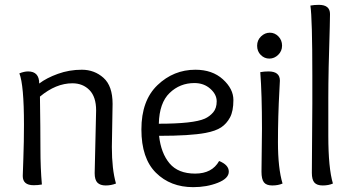

<svg xmlns="http://www.w3.org/2000/svg" viewBox="-20 -763 1455 793"><path d="M371 -48 377 -307Q377 -363 349.5 -391Q322 -419 279 -419Q211 -419 145 -364Q147 -228 147 -148.5Q147 -69 153 -1Q137 2 119 2Q74 2 74 -36Q74 -40 76.5 -109.5Q79 -179 79 -248Q79 -412 60 -460Q80 -468 96 -468Q142 -468 142 -418Q172 -441 219 -458Q266 -475 318 -475Q370 -475 407.5 -441.5Q445 -408 445 -334L442 -156Q442 -64 459 -5Q439 3 416.5 3Q394 3 382.5 -8.5Q371 -20 371 -48Z M787 -475Q857 -475 900.5 -435.5Q944 -396 944 -350Q944 -304 930 -278Q916 -252 893.5 -237Q871 -222 829 -214Q765 -202 637 -202Q645 -130 680.5 -88Q716 -46 786 -46Q856 -46 885 -98Q925 -82 925 -54Q925 -26 879.5 -8Q834 10 778 10Q684 10 624 -49.5Q564 -109 564 -228.5Q564 -348 630.5 -411.5Q697 -475 787 -475ZM783 -420Q723 -420 680.5 -379Q638 -338 636 -252Q779 -252 826 -273Q846 -282 860.5 -299Q875 -316 875 -344.5Q875 -373 848.5 -396.5Q822 -420 783 -420Z M1060 -54 1062 -231Q1062 -374 1055 -465Q1071 -468 1089 -468Q1136 -468 1136 -430Q1136 -425 1134 -390Q1128 -283 1128 -175.5Q1128 -68 1147 -5Q1129 3 1104.5 3Q1080 3 1070 -10Q1060 -23 1060 -54ZM1145 -574.5Q1145 -552 1129 -536.5Q1113 -521 1092.5 -521Q1072 -521 1057 -536Q1042 -551 1042 -574Q1042 -597 1058 -612.5Q1074 -628 1094.5 -628Q1115 -628 1130 -612.5Q1145 -597 1145 -574.5Z M1268 -49 1270 -335V-451Q1270 -687 1262 -740Q1278 -743 1297 -743Q1343 -743 1343 -705Q1343 -701 1342 -652Q1336 -470 1336 -358V-202Q1336 -69 1355 -5Q1337 3 1313 3Q1289 3 1278.5 -9Q1268 -21 1268 -49Z"/></svg>

Font: Overlock
Style: Regular
Weight: 400
Designer: Dario Muhafara
Foundry: Dario Manuel Muhafara
Version: Version 1.002